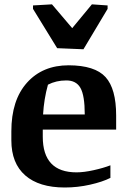

<svg xmlns="http://www.w3.org/2000/svg" viewBox="-20 -835 566 866"><path d="M362.3 -318.8Q362.3 -404.3 342.8 -438.5Q323.2 -472.7 278.3 -472.2Q233.4 -472.2 196.3 -453.1Q178.2 -388.2 174.3 -318.8ZM172.9 -218.3Q172.9 -57.6 325.2 -57.6Q358.4 -57.6 402.3 -67.4Q446.3 -77.1 478 -89.4V-32.7Q442.4 -14.6 386.2 -2Q330.1 10.7 272 10.7Q156.2 10.7 93.8 -43.9Q31.2 -98.6 31.2 -202.1V-242.7Q31.2 -383.3 101.6 -461.9Q171.9 -540.5 290 -540.5Q408.2 -540 456.1 -487.3Q503.9 -434.6 503.9 -314V-250.5H172.9ZM128.9 -810.5 214.4 -815.4 305.7 -708 394.5 -815.4 465.3 -810.5V-794.9L356.4 -612.8L237.8 -617.7L128.9 -794.9Z"/></svg>

Font: NoticiaText-Bold
Style: Bold
Weight: 700
Designer: JM Sole
Foundry: JM Sole
Version: Version 1.003